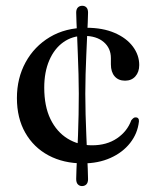

<svg xmlns="http://www.w3.org/2000/svg" viewBox="-20 -563 533 664"><path d="M275 -239Q275 -204 276 -167.5Q277 -131 278.5 -96.2Q280 -61.5 281.2 -31.5Q282.5 -1.5 283.5 21.2Q284.5 44 284.5 56.5Q284.5 68.5 278.8 74.5Q273 80.5 263.5 80.5Q255 80.5 249.2 74.5Q243.5 68.5 243.5 56Q243.5 44 244.5 21.2Q245.5 -1.5 247 -31.5Q248.5 -61.5 249.8 -96Q251 -130.5 251.8 -167.2Q252.5 -204 252.5 -239Q252.5 -272 251.5 -306.5Q250.5 -341 249.2 -374Q248 -407 246.8 -435.8Q245.5 -464.5 244.5 -486.2Q243.5 -508 243.5 -519.5Q243.5 -531 249.2 -537Q255 -543 264.5 -543Q273.5 -543 279 -537.2Q284.5 -531.5 284.5 -519Q284.5 -507.5 283.5 -485.8Q282.5 -464 281.2 -435.5Q280 -407 278.5 -374Q277 -341 276 -306.5Q275 -272 275 -239ZM461.5 -338Q461.5 -314 448.2 -299Q435 -284 412.5 -284Q389.5 -284 376.5 -299Q363.5 -314 363.5 -340.5V-362Q363.5 -396.5 338.5 -417.8Q313.5 -439 270 -439Q230 -439 199 -417Q168 -395 150.5 -354.5Q133 -314 133 -260Q133 -195.5 154.5 -151.2Q176 -107 213.5 -83.8Q251 -60.5 298.5 -60.5Q349 -60.5 384.5 -84.5Q420 -108.5 434 -147Q438.5 -152.5 442 -155Q445.5 -157.5 449.5 -157Q455.5 -157 458.2 -153.2Q461 -149.5 460.5 -143Q456 -101.5 430 -68.5Q404 -35.5 362 -16.8Q320 2 267 2Q199.5 2 148 -25.5Q96.5 -53 67.5 -103.8Q38.5 -154.5 38.5 -224Q38.5 -292.5 68.5 -347.5Q98.5 -402.5 152.5 -434.8Q206.5 -467 278.5 -467Q335.5 -467 376.5 -449.2Q417.5 -431.5 439.5 -402Q461.5 -372.5 461.5 -338Z"/></svg>

Font: Fraunces 36pt
Style: Regular
Weight: 400
Version: Version 1.000;[b76b70a41]